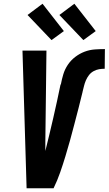

<svg xmlns="http://www.w3.org/2000/svg" viewBox="-20 -1005 580 1025"><path d="M266 0H122L100 -735H228L222 -245Q222 -234 222 -222.5Q222 -211 222 -199Q244 -287 264.5 -376Q285 -465 303 -553L305 -555Q310 -582 318 -608.5Q326 -635 342 -659Q358 -683 381.5 -701Q405 -719 431.5 -729Q458 -739 485.5 -741Q513 -743 540 -743L539 -638Q524 -638 509 -635.5Q494 -633 479.5 -625Q465 -617 455 -604Q445 -591 438.5 -576Q432 -561 428.5 -546Q425 -531 421 -516V-515Q411 -472 399.5 -428.5Q388 -385 377 -342Q366 -299 354 -256Q342 -213 329 -170Q316 -127 301 -84Q286 -41 266 0ZM425 -791 297 -925 377 -985 491 -839ZM255 -791 127 -925 207 -985 321 -839Z"/></svg>

Font: Iosevka Extrabold Oblique
Style: Regular
Weight: 800
Italic angle: -9°
Monospace: yes
Designer: Belleve Invis
Foundry: Belleve Invis
Version: Version 32.5.0; ttfautohint (v1.8.4)